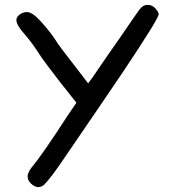

<svg xmlns="http://www.w3.org/2000/svg" viewBox="-20 -769 715 784"><path d="M357.4 -452.1Q442.4 -577.1 468.8 -613.3Q535.2 -710.9 549.8 -730.5Q564.5 -749 580.1 -749Q581.1 -749 582 -749Q583 -749 584 -749Q601.6 -749 614.7 -734.4Q627.9 -719.7 627.9 -710.9Q627.9 -693.4 484.4 -478.5Q445.3 -420.9 375 -317.4L296.9 -203.1Q213.9 -80.1 192.4 -52.7Q168 -21.5 159.2 -13.7Q149.4 -5.9 137.7 -4.9Q122.1 -4.9 107.4 -18.6Q92.8 -32.2 92.8 -48.8Q92.8 -62.5 107.4 -83Q153.3 -137.7 252.9 -292L292 -349.6L228.5 -429.7Q158.2 -519.5 136.7 -553.7Q111.3 -593.8 79.1 -630.9Q46.9 -667 46.9 -687.5Q46.9 -699.2 60.5 -710Q75.2 -719.7 89.8 -719.7Q112.3 -719.7 147.5 -680.7Q184.6 -639.6 206.1 -606.4Q222.7 -579.1 285.2 -500L339.8 -428.7Z"/></svg>

Font: sage sans
Style: Regular
Weight: 400
Version: Version 001.032